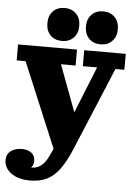

<svg xmlns="http://www.w3.org/2000/svg" viewBox="-64 -781 727 1032"><g transform="rotate(5 299.0 -265.0)"><path d="M138 135Q159 135 175.5 127.5Q192 120 206.5 103Q221 86 234 57L305 -98L320 -124L444 -432H367V-518H591V-432H543L354 20Q327 84 297.5 125Q268 166 229.5 185.5Q191 205 137 205ZM279 96 58 -432H10V-518H328V-432H249L363 -127ZM80 40Q111 40 131 55Q151 70 151 98Q151 126 132.5 139Q114 152 85 153L81 111Q89 124 104.5 129.5Q120 135 138 135L137 205Q73 205 35 177Q-3 149 -3 106Q-2 74 21 57Q44 40 80 40ZM451 -557Q413 -557 389 -581Q365 -605 365 -646Q365 -687 389 -711Q413 -735 451 -735Q489 -735 513 -711Q537 -687 537 -646Q537 -605 513 -581Q489 -557 451 -557ZM243 -557Q204 -557 180.5 -581Q157 -605 157 -646Q157 -687 180.5 -711Q204 -735 243 -735Q281 -735 305 -711Q329 -687 329 -646Q329 -605 305 -581Q281 -557 243 -557Z"/></g></svg>

Font: Montagu Slab
Style: Bold
Weight: 700
Designer: Florian Karsten
Foundry: Florian Karsten
Version: Version 1.000